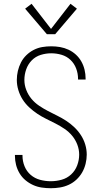

<svg xmlns="http://www.w3.org/2000/svg" viewBox="-20 -988 540 1016"><path d="M249 8Q225 8 201 4.5Q177 1 155 -9Q133 -19 114.5 -34.5Q96 -50 83.5 -71Q71 -92 65 -115.5Q59 -139 59 -163Q59 -164 59 -165.5Q59 -167 59 -168H99Q99 -167 99 -166Q99 -165 99 -164Q99 -135 110 -108Q121 -81 142.5 -62.5Q164 -44 192 -36.5Q220 -29 249 -29Q278 -29 306.5 -37Q335 -45 356.5 -65Q378 -85 388.5 -113Q399 -141 399 -170Q399 -197 389 -223Q379 -249 361.5 -270Q344 -291 321 -306.5Q298 -322 273.5 -334.5Q249 -347 224.5 -359Q200 -371 177.5 -386Q155 -401 134.5 -420Q114 -439 99.5 -462Q85 -485 77 -511.5Q69 -538 69 -565Q69 -589 74.5 -612.5Q80 -636 91 -657.5Q102 -679 119.5 -696Q137 -713 158.5 -724Q180 -735 203.5 -739Q227 -743 251 -743Q275 -743 298 -739Q321 -735 342.5 -725Q364 -715 381.5 -699Q399 -683 410.5 -662.5Q422 -642 427.5 -619Q433 -596 433 -572Q433 -571 433 -569.5Q433 -568 433 -567H393Q393 -568 393 -569Q393 -570 393 -571Q393 -599 383 -625.5Q373 -652 353 -671Q333 -690 306 -698Q279 -706 251 -706Q223 -706 195.5 -697.5Q168 -689 148 -668.5Q128 -648 118.5 -620.5Q109 -593 109 -565Q109 -538 119 -512Q129 -486 146.5 -465Q164 -444 187 -428.5Q210 -413 234 -400.5Q258 -388 282.5 -376Q307 -364 330 -349Q353 -334 373 -315Q393 -296 408 -273Q423 -250 431 -223.5Q439 -197 439 -170Q439 -146 433 -121.5Q427 -97 415 -76Q403 -55 385 -38Q367 -21 344.5 -10.5Q322 0 297.5 4Q273 8 249 8ZM228 -807 113 -942 147 -968 250 -835 353 -968 387 -942 272 -807Z"/></svg>

Font: Zed Sans Extralight
Style: Regular
Weight: 200
Designer: Belleve Invis
Foundry: Belleve Invis
Version: Version 1.0.0; ttfautohint (v1.8.4)